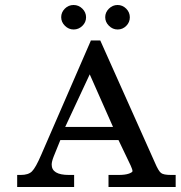

<svg xmlns="http://www.w3.org/2000/svg" viewBox="-20 -749 724 769"><path d="M683.6 0H682.6H681.2H417H416H414.6V-1V-2.4V-45.9V-46.9V-48.3H416H417H455.6Q481.4 -48.3 496.6 -53.7Q510.7 -59.1 510.7 -63.5Q510.7 -69.8 503.4 -85.9L454.6 -188H221.7L194.8 -121.6Q187 -101.6 187 -89.8Q187 -48.3 255.9 -48.3H274.4H275.4H276.9V-46.9V-45.9V-2.4V-1V0H275.4H274.4H51.3H49.8H48.8V-1V-2.4V-45.9V-46.9V-48.3H49.8H51.3H63Q93.8 -48.3 107.9 -62.5Q123 -77.1 145.5 -129.9L343.3 -585V-585.9L343.8 -586.9H344.7H345.2H379.9H380.9H381.8V-585.9L382.3 -585.4L600.6 -97.2Q614.7 -64 625 -56.2Q634.8 -48.3 665 -48.3H681.2H682.6H683.6V-46.9V-45.9V-2.4V-1ZM339.4 -451.2 241.2 -240.7H432.6ZM225.1 -680.2Q225.1 -699.7 239.7 -714.4Q254.4 -729 274.7 -729Q294.9 -729 309.8 -714.4Q324.7 -699.7 324.7 -679.7Q324.7 -659.7 309.8 -645.3Q294.9 -630.9 274.9 -630.9Q254.9 -630.9 240 -645.8Q225.1 -660.6 225.1 -680.2ZM401.4 -680.2Q401.4 -699.7 416.3 -714.4Q431.2 -729 450.9 -729Q470.7 -729 485.4 -714.4Q500 -699.7 500 -679.7Q500 -659.7 485.6 -645.3Q471.2 -630.9 451.2 -630.9Q431.2 -630.9 416.3 -645.8Q401.4 -660.6 401.4 -680.2Z"/></svg>

Font: RIT Rachana
Style: Bold
Weight: 700
Designer: Hussain KH
Version: 1.5.2